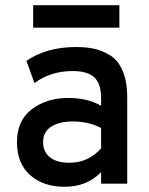

<svg xmlns="http://www.w3.org/2000/svg" viewBox="-20 -703 572 735"><path d="M107 -597V-683H437V-597ZM367 0V-44Q313 12 227 12Q146 12 95.5 -32.5Q45 -77 45 -159Q45 -242 102 -285Q159 -328 241 -328Q316 -328 367 -298V-326Q367 -383 341 -407Q315 -431 258 -431Q174 -431 112 -385L81 -470Q158 -523 272 -523Q310 -523 340 -516.5Q370 -510 401 -491.5Q432 -473 449.5 -432Q467 -391 467 -331V0ZM246 -80Q318 -80 367 -135V-213Q320 -238 258 -238Q208 -238 176.5 -218.5Q145 -199 145 -159Q145 -122 171 -101Q197 -80 246 -80Z"/></svg>

Font: Overpass Light
Style: Bold
Weight: 600
Designer: Delve Withrington, Thomas Jockin
Foundry: Delve Fonts
Version: Version 3.000;DELV;Overpass